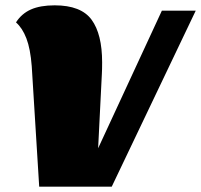

<svg xmlns="http://www.w3.org/2000/svg" viewBox="-20 -700 754 720"><path d="M40 -616Q61 -649 96 -664.5Q131 -680 185 -680Q284 -680 323.5 -626Q363 -572 363 -466Q363 -438 362 -423L348 -144L587 -660H714L399 0H127L99 -452Q94 -517 79 -556Q64 -595 40 -616Z"/></svg>

Font: Sansita Black Italic
Style: Regular
Weight: 900
Italic angle: -11°
Designer: Pablo Cosgaya
Foundry: Omnibus-Type
Version: Version 1.006